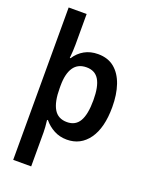

<svg xmlns="http://www.w3.org/2000/svg" viewBox="-180 -852 922 1184"><g transform="rotate(20 281.5 -260.0)"><path d="M59 240V-760H177V-560Q177 -520 172 -470H177Q202 -509 240.5 -530.5Q279 -552 329 -552Q394 -552 436.5 -517Q479 -482 500.5 -419.5Q522 -357 522 -274Q522 -138 469 -64Q416 10 326 10Q279 10 241 -10.5Q203 -31 177 -63H171Q174 -38 175.5 -18.5Q177 1 177 16V240ZM290 -92Q346 -92 372 -137Q398 -182 398 -275Q398 -364 372 -407.5Q346 -451 290 -451Q233 -451 205 -409.5Q177 -368 177 -290V-273Q177 -184 204 -138Q231 -92 290 -92Z"/></g></svg>

Font: Noto Sans Mono SemiCondensed SemiBold
Style: Regular
Weight: 600
Width: 4
Designer: Monotype Design Team
Foundry: Monotype Imaging Inc.
Version: Version 2.014; ttfautohint (v1.8.4.7-5d5b)